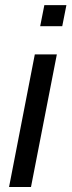

<svg xmlns="http://www.w3.org/2000/svg" viewBox="-20 -745 285 765"><path d="M244.6 -724.6 228 -640.6H140.1L156.7 -724.6ZM206.5 -528.3 103.5 0H16.1L118.7 -528.3Z"/></svg>

Font: Arimo
Style: Italic
Weight: 400
Italic angle: -12°
Designer: Steve Matteson
Foundry: Monotype Imaging Inc.
Version: Version 1.33